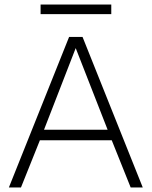

<svg xmlns="http://www.w3.org/2000/svg" viewBox="-20 -822 665 842"><path d="M606 0H553L470 -207H155L72 0H19L283 -660H342ZM173 -253H452L312 -611ZM468 -802V-760H158V-802Z"/></svg>

Font: Work Sans Light
Style: Regular
Weight: 300
Designer: Wei Huang
Foundry: Wei Huang
Version: Version 2.012; ttfautohint (v1.8.3)